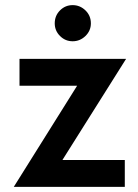

<svg xmlns="http://www.w3.org/2000/svg" viewBox="-20 -730 541 750"><path d="M193.8 -638.8Q193.8 -668.8 214.4 -689.4Q235 -710 263.8 -710Q292.5 -710 313.8 -689.4Q335 -668.8 335 -638.8Q335 -610 313.8 -589.4Q292.5 -568.8 263.8 -568.8Q235 -568.8 214.4 -589.4Q193.8 -610 193.8 -638.8ZM472.5 -500 223.8 -105H467.5V0H33.8L281.2 -395H56.2V-500Z"/></svg>

Font: Now Medium
Style: Regular
Weight: 500
Designer: Alfredo Marco Pradil
Foundry: Alfredo Marco Pradil
Version: Version 1.002;PS 001.002;hotconv 1.0.88;makeotf.lib2.5.64775